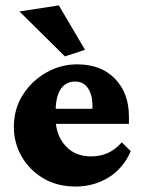

<svg xmlns="http://www.w3.org/2000/svg" viewBox="-20 -681 525 709"><path d="M258.8 7.8Q191.4 7.8 140.1 -22.5Q88.9 -52.7 60.1 -103Q31.2 -153.3 31.2 -211.9Q31.2 -279.3 64.5 -331.1Q97.7 -382.8 150.9 -413.1Q204.1 -443.4 264.6 -443.4Q353.5 -443.4 404.8 -390.1Q456.1 -336.9 456.1 -251V-223.6H172.9V-279.3H339.8L321.3 -249V-291Q321.3 -331.1 304.7 -355.5Q288.1 -379.9 256.8 -379.9Q235.4 -379.9 219.2 -368.2Q203.1 -356.4 194.3 -332Q185.5 -307.6 185.5 -269.5V-244.1Q185.5 -183.6 220.7 -143.6Q255.9 -103.5 316.4 -103.5Q349.6 -103.5 377.4 -115.7Q405.3 -127.9 429.7 -155.3L462.9 -123Q435.5 -59.6 381.3 -25.9Q327.1 7.8 258.8 7.8ZM219.7 -472.7 51.8 -638.7 197.3 -661.1 293.9 -497.1Z"/></svg>

Font: Crimson Pro Black
Style: Regular
Weight: 900
Designer: Jacques Le Bailly
Foundry: Baron von Fonthausen
Version: Version 1.003